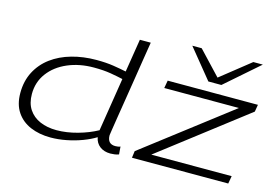

<svg xmlns="http://www.w3.org/2000/svg" viewBox="-101 -1003 1763 1225"><g transform="rotate(15 780.0 -390.0)"><path d="M703 10Q662 10 634 -11Q606 -32 599 -70Q564 -48 515 -29.5Q466 -11 412 -0.5Q358 10 308 10Q233 10 174.5 -15Q116 -40 82.5 -90Q49 -140 49 -215Q49 -294 81 -355.5Q113 -417 169.5 -459Q226 -501 302 -522.5Q378 -544 465 -544Q529 -544 577 -536.5Q625 -529 663 -521L698 -740H770Q770 -740 764.5 -706Q759 -672 750 -615.5Q741 -559 730.5 -491.5Q720 -424 709 -356.5Q698 -289 689 -232Q680 -175 674.5 -139.5Q669 -104 669 -102Q669 -44 722 -44Q742 -44 755 -50L759 1Q746 6 731 8Q716 10 703 10ZM333 -45Q399 -45 471 -65Q543 -85 599 -116L655 -469Q620 -477 573 -485Q526 -493 461 -493Q366 -493 289 -460Q212 -427 167 -367Q122 -307 122 -228Q122 -167 149 -126.5Q176 -86 223.5 -65.5Q271 -45 333 -45ZM844 0 850 -45 1421 -483H928L937 -534H1533L1525 -487L958 -51H1489L1480 0ZM1497 -790 1275 -596H1189L1031 -790H1093L1239 -635L1434 -790Z"/></g></svg>

Font: Georama ExtraExtended Light
Style: Italic
Weight: 300
Width: 8
Italic angle: -9°
Designer: Jean-Baptiste Levee
Foundry: Production Type
Version: Version 1.000